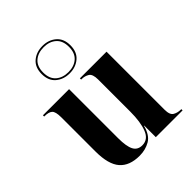

<svg xmlns="http://www.w3.org/2000/svg" viewBox="-228 -942 1080 1080"><g transform="rotate(-45 311.5 -402.0)"><path d="M248 10Q168 10 128.5 -35.5Q89 -81 89 -183V-455Q89 -500 74.5 -513Q60 -526 27 -526H24V-536H232V-146Q232 -81 247.5 -51Q263 -21 300 -21Q347 -21 366.5 -71Q386 -121 386 -203V-459Q386 -502 366.5 -514Q347 -526 322 -526H318V-536H530V-74Q530 -33 550 -21.5Q570 -10 595 -10H599V0H386V-92H384Q369 -33 332 -11.5Q295 10 248 10ZM298 -596Q249 -596 216 -624Q183 -652 183 -705Q183 -758 216 -786Q249 -814 298 -814Q346 -814 379 -786Q412 -758 412 -705Q412 -652 379 -624Q346 -596 298 -596ZM298 -606Q343 -606 371.5 -631Q400 -656 400 -705Q400 -754 371.5 -779Q343 -804 298 -804Q252 -804 223.5 -779Q195 -754 195 -705Q195 -656 223.5 -631Q252 -606 298 -606Z"/></g></svg>

Font: Noto Serif Display SemiCondensed
Style: Bold
Weight: 700
Width: 4
Designer: Monotype Design Team
Foundry: Monotype Imaging Inc.
Version: Version 2.009